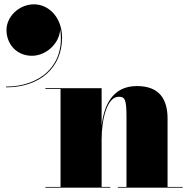

<svg xmlns="http://www.w3.org/2000/svg" viewBox="-20 -868 884 888"><path d="M10 -729C10 -666 55 -610 128 -610C189.5 -610 254 -662.5 258.5 -732C283 -562 161 -467.5 8 -467.5V-464C163 -464 267 -553.5 267 -694C267 -787 206 -848 137 -848C69 -848 10 -792 10 -729ZM190 -3.5V0H490V-3.5H450V-223C450 -314.5 474.5 -420.5 529 -420.5C557 -420.5 565 -410.5 565 -326.5V-3.5H525V0H825V-3.5H755V-319C755 -406 720 -470 613 -470C498 -470 460.5 -377 450 -287V-460H190V-456.5H260V-3.5Z"/></svg>

Font: Bodoni* 48pt Fatface
Style: Regular
Weight: 900
Version: Version 2.3